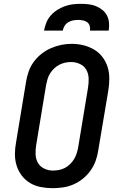

<svg xmlns="http://www.w3.org/2000/svg" viewBox="-20 -975 640 1003"><path d="M254 8Q223 8 192.5 2Q162 -4 137 -19Q112 -34 94 -57.5Q76 -81 67 -109.5Q58 -138 58 -169.5Q58 -201 64 -232L116 -547Q120 -574 129.5 -601Q139 -628 156 -651.5Q173 -675 196.5 -693.5Q220 -712 246.5 -723.5Q273 -735 300 -740.5Q327 -746 355 -746Q387 -746 416.5 -738.5Q446 -731 471.5 -716Q497 -701 515 -677.5Q533 -654 542 -625.5Q551 -597 551 -565.5Q551 -534 546 -503L493 -188Q489 -161 479.5 -134.5Q470 -108 453 -84Q436 -60 413 -41.5Q390 -23 363.5 -11.5Q337 0 309 4Q281 8 254 8ZM256 -84Q272 -84 288 -87Q304 -90 318.5 -97.5Q333 -105 345.5 -117Q358 -129 366.5 -143Q375 -157 380 -172.5Q385 -188 388 -203L440 -518Q444 -542 443 -566.5Q442 -591 430.5 -611Q419 -631 397 -641Q375 -651 351 -651Q335 -651 319.5 -647.5Q304 -644 289.5 -636.5Q275 -629 263 -617.5Q251 -606 242 -592Q233 -578 228.5 -562.5Q224 -547 221 -532L169 -217Q165 -193 166 -168.5Q167 -144 178 -124.5Q189 -105 210.5 -94.5Q232 -84 256 -84Q256 -84 256 -84Q256 -84 256 -84ZM210 -815Q214 -836 222 -856.5Q230 -877 245 -894Q260 -911 279 -923Q298 -935 318.5 -942.5Q339 -950 360 -952.5Q381 -955 402 -955Q423 -955 443.5 -952.5Q464 -950 482 -942.5Q500 -935 515 -923Q530 -911 539 -893.5Q548 -876 549.5 -855.5Q551 -835 548 -815H450Q452 -828 448.5 -840Q445 -852 435.5 -859Q426 -866 413.5 -868.5Q401 -871 388 -871Q375 -871 362 -868.5Q349 -866 337 -859Q325 -852 317.5 -840Q310 -828 308 -815Z"/></svg>

Font: Iosevka Etoile SmBdObl
Style: Regular
Weight: 600
Italic angle: -9°
Designer: Belleve Invis
Foundry: Belleve Invis
Version: Version 15.5.2; ttfautohint (v1.8.4)